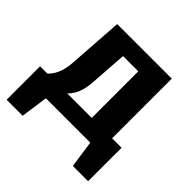

<svg xmlns="http://www.w3.org/2000/svg" viewBox="-167 -647 933 933"><g transform="rotate(45 300.0 -180.0)"><path d="M5 140V-90H55Q67 -100 78 -118Q101 -155 105 -210L125 -500H500V-90H565V140H460L440 0H135L115 140ZM191 -90H360V-410H255L241 -210Q237 -155 214 -118Q203 -100 191 -90Z"/></g></svg>

Font: Scada
Style: Bold
Weight: 700
Designer: Jovanny Lemonad
Foundry: Jovanny Lemonad
Version: Version 4.100;PS 004.100;hotconv 1.0.88;makeotf.lib2.5.64775